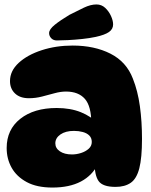

<svg xmlns="http://www.w3.org/2000/svg" viewBox="-20 -831 679 864"><path d="M500 10Q442 10 423.5 -16.5Q405 -43 406 -101L423 -96Q369 13 216 13Q146 13 100.5 -11.5Q55 -36 32.5 -76Q10 -116 10 -165Q10 -248 71.5 -296.5Q133 -345 235 -345Q297 -345 344 -326Q391 -307 423 -273L391 -275Q391 -353 362 -386Q333 -419 277 -419Q253 -419 225.5 -411.5Q198 -404 169 -396.5Q140 -389 110 -389Q70 -389 47.5 -410.5Q25 -432 25 -466Q25 -512 64 -548Q103 -584 167.5 -605Q232 -626 307 -626Q405 -626 477 -589.5Q549 -553 578 -477Q600 -422 609.5 -353Q619 -284 619 -206Q619 -121 607 -74Q595 -27 568.5 -8.5Q542 10 500 10ZM304 -136Q324 -136 344.5 -142.5Q365 -149 379 -161.5Q393 -174 393 -192Q393 -210 382 -221Q371 -232 352.5 -237Q334 -242 313 -242Q275 -242 252 -226Q229 -210 229 -186Q229 -164 249.5 -150Q270 -136 304 -136ZM201 -682Q201 -699 226.5 -719.5Q252 -740 292 -764Q327 -782 357.5 -796.5Q388 -811 414 -811Q437 -811 453.5 -795.5Q470 -780 479.5 -759Q489 -738 489 -721Q489 -700 470.5 -687Q452 -674 411 -665Q383 -659 349.5 -655.5Q316 -652 285.5 -650.5Q255 -649 236 -649Q220 -649 210.5 -659Q201 -669 201 -682Z"/></svg>

Font: DynaPuff
Style: Bold
Weight: 700
Designer: Toshi Omagari, Jennifer Daniel
Foundry: Google Fonts
Version: Version 2.000